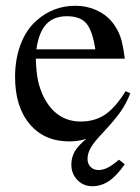

<svg xmlns="http://www.w3.org/2000/svg" viewBox="-20 -480 484 665"><path d="M415 -164.1 431.2 -157.2Q418.9 -124 398.9 -95Q378.9 -65.9 337.9 -22Q306.6 10.7 294.9 30.8Q283.2 50.8 283.2 70.8Q283.2 87.4 293.7 98.1Q304.2 108.9 320.8 108.9Q336.4 108.9 352.3 101.1Q368.2 93.3 392.1 73.2L412.1 88.9Q384.3 128.9 357.4 147Q330.6 165 299.8 165Q268.6 165 247.8 143.3Q227.1 121.6 227.1 89.8Q227.1 64.9 239 44.4Q251 23.9 278.8 1Q250.5 9.8 220.2 9.8Q133.3 9.8 82.8 -50.3Q32.2 -110.4 32.2 -213.9Q32.2 -275.4 51.5 -326.4Q70.8 -377.4 106 -408.2Q163.6 -460 241.2 -460Q279.8 -460 313.2 -445.1Q346.7 -430.2 369.1 -402.8Q388.2 -378.4 397.2 -351.8Q406.2 -325.2 412.1 -276.9H104Q105.5 -231 111.3 -202.4Q117.2 -173.8 130.9 -145Q174.3 -59.1 259.8 -59.1Q308.1 -59.1 343.8 -83Q379.4 -106.9 415 -164.1ZM106 -309.1H310.1Q300.3 -374 279.1 -398.9Q257.8 -423.8 211.9 -423.8Q166 -423.8 140.1 -396Q114.3 -368.2 106 -309.1Z"/></svg>

Font: Accordance
Style: Regular
Weight: 400
Version: Version 1.1 (build May 11, 2018) Miklal Software Solutions, 